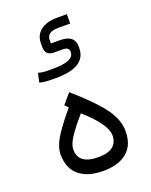

<svg xmlns="http://www.w3.org/2000/svg" viewBox="-146 -863 743 942"><g transform="rotate(-20 225.5 -392.0)"><path d="M90.8 -562.5 79.6 -515.1C95.7 -510.3 116.2 -507.8 141.6 -507.8H165C270 -507.8 322.3 -541 322.3 -607.4V-615.2C322.3 -635.3 315.9 -650.4 303.2 -660.6C290.5 -670.9 271 -675.8 244.6 -675.8H202.6H199.2V-679.2V-693.8C199.2 -707.5 204.1 -717.8 214.4 -725.1C224.6 -731.9 238.8 -735.4 257.3 -735.4H321.8V-784.2H269C248.5 -784.2 231 -781.7 215.8 -776.4C174.3 -761.7 153.3 -733.9 153.3 -692.4V-673.8C153.3 -658.7 157.2 -647.5 164.6 -640.1C171.9 -632.8 183.6 -628.9 199.2 -628.9H244.1C254.4 -628.9 262.2 -627 268.1 -623C273.4 -619.1 276.4 -613.3 276.4 -605.5V-602.5C276.4 -571.3 240.2 -555.7 167.5 -555.7H142.1C130.9 -555.7 121.1 -556.2 112.8 -557.6C104.5 -558.6 97.2 -560.1 90.8 -562.5ZM124.5 -148.4C124.5 -160.2 127.9 -172.9 134.3 -186.5C140.6 -200.2 149.9 -215.3 162.6 -232.4C174.8 -249.5 192.4 -271 215.3 -297.9L220.2 -303.2L225.6 -298.3C260.3 -267.6 286.1 -239.7 303.2 -214.8C320.3 -189.5 329.1 -168 329.1 -150.4C329.1 -98.1 295.4 -71.8 228.5 -71.8C159.2 -71.8 124.5 -97.2 124.5 -148.4ZM228 0C281.2 0 322.3 -12.2 352.1 -37.1C381.8 -61.5 396.5 -98.1 396.5 -147.5C396.5 -186 382.3 -224.6 354.5 -264.2C326.2 -303.7 275.4 -356 201.7 -420.9L157.2 -368.2L169.4 -356.4L174.3 -351.6L170.4 -346.2C127.9 -295.4 98.6 -255.9 82.5 -227.5C65.9 -198.7 57.6 -172.4 57.6 -147.9C57.6 -98.6 72.8 -61.5 103 -37.1C132.8 -12.2 174.8 0 228 0Z"/></g></svg>

Font: Shabnam FD Light
Style: Regular
Weight: 300
Foundry: DejaVu fonts team - Redesigned by Saber Rastikerdar - Based on Vazir font
Version: Version 5.00;October 20, 2019;FontCreator 12.0.0.2547 64-bit